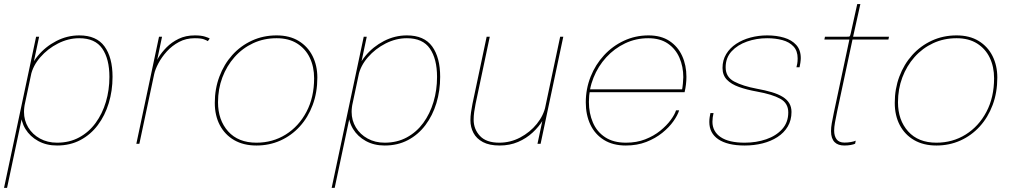

<svg xmlns="http://www.w3.org/2000/svg" viewBox="-20 -713 5036 952"><path d="M0 218.5 159 -531H174L15 218.5ZM263 8.5Q210 8.5 169.5 -13.8Q129 -36 106.2 -73.2Q83.5 -110.5 83.5 -155.5Q83.5 -168 85.5 -180.8Q87.5 -193.5 88 -195H102.5Q102 -192.5 100.5 -181Q99 -169.5 99 -158Q99 -116 120 -81.2Q141 -46.5 178.2 -26Q215.5 -5.5 263 -5.5Q324.5 -5.5 372.8 -31.8Q421 -58 454.2 -103.5Q487.5 -149 505 -207.8Q522.5 -266.5 522.5 -331.5Q522.5 -421 487 -472.2Q451.5 -523.5 373 -523.5Q319 -523.5 267.8 -497.5Q216.5 -471.5 179.8 -429.2Q143 -387 132.5 -337.5H118.5Q130 -390.5 167.5 -436Q205 -481.5 259 -509.5Q313 -537.5 373 -537.5Q458.5 -537.5 498.2 -482.8Q538 -428 538 -332Q538 -263 519.2 -201.5Q500.5 -140 465 -92.8Q429.5 -45.5 378.5 -18.5Q327.5 8.5 263 8.5Z M656 0 768.5 -531H783.5L753.5 -388H745Q751.5 -404 766.5 -428.8Q781.5 -453.5 806.2 -478.5Q831 -503.5 865.8 -520.5Q900.5 -537.5 946 -537.5Q977.5 -537.5 996.2 -531.5Q1015 -525.5 1020 -522L1010.5 -509Q1005.5 -512.5 991.2 -518Q977 -523.5 945.5 -523.5Q902.5 -523.5 867.8 -505Q833 -486.5 807.2 -458Q781.5 -429.5 765.5 -399.2Q749.5 -369 744.5 -345.5L671 0Z M1251.5 8.5Q1187.5 8.5 1141.2 -18.2Q1095 -45 1070 -92.5Q1045 -140 1045 -203Q1045 -272.5 1067.8 -333.2Q1090.5 -394 1131.5 -439.8Q1172.5 -485.5 1228.8 -511.5Q1285 -537.5 1351.5 -537.5Q1416 -537.5 1461.2 -509.8Q1506.5 -482 1530 -434.8Q1553.5 -387.5 1553.5 -328.5Q1553.5 -254.5 1530.5 -192.8Q1507.5 -131 1466.5 -86Q1425.5 -41 1370.5 -16.2Q1315.5 8.5 1251.5 8.5ZM1251.5 -5.5Q1332 -5.5 1396.8 -46Q1461.5 -86.5 1499.5 -158.5Q1537.5 -230.5 1537.5 -325Q1537.5 -382 1516 -426.8Q1494.5 -471.5 1453 -497.5Q1411.5 -523.5 1351.5 -523.5Q1288.5 -523.5 1235.2 -498.8Q1182 -474 1143 -430Q1104 -386 1082.5 -328.8Q1061 -271.5 1061 -206Q1061 -117.5 1111.2 -61.5Q1161.5 -5.5 1251.5 -5.5Z M1624.5 218.5 1783.5 -531H1798.5L1639.5 218.5ZM1887.5 8.5Q1834.5 8.5 1794 -13.8Q1753.5 -36 1730.8 -73.2Q1708 -110.5 1708 -155.5Q1708 -168 1710 -180.8Q1712 -193.5 1712.5 -195H1727Q1726.5 -192.5 1725 -181Q1723.5 -169.5 1723.5 -158Q1723.5 -116 1744.5 -81.2Q1765.5 -46.5 1802.8 -26Q1840 -5.5 1887.5 -5.5Q1949 -5.5 1997.2 -31.8Q2045.5 -58 2078.8 -103.5Q2112 -149 2129.5 -207.8Q2147 -266.5 2147 -331.5Q2147 -421 2111.5 -472.2Q2076 -523.5 1997.5 -523.5Q1943.5 -523.5 1892.2 -497.5Q1841 -471.5 1804.2 -429.2Q1767.5 -387 1757 -337.5H1743Q1754.5 -390.5 1792 -436Q1829.5 -481.5 1883.5 -509.5Q1937.5 -537.5 1997.5 -537.5Q2083 -537.5 2122.8 -482.8Q2162.5 -428 2162.5 -332Q2162.5 -263 2143.8 -201.5Q2125 -140 2089.5 -92.8Q2054 -45.5 2003 -18.5Q1952 8.5 1887.5 8.5Z M2457.5 8.5Q2406.5 8.5 2374.5 -8.5Q2342.5 -25.5 2327.5 -54Q2312.5 -82.5 2312.5 -116.5Q2312.5 -135.5 2315.5 -156.5Q2318.5 -177.5 2322.5 -197.5L2393 -531H2408.5L2338 -197.5Q2334 -177.5 2331.2 -157.8Q2328.5 -138 2328.5 -119.5Q2328.5 -72.5 2359.8 -39Q2391 -5.5 2455.5 -5.5Q2510.5 -5.5 2559.2 -31.2Q2608 -57 2641.8 -98.8Q2675.5 -140.5 2685.5 -189L2699 -183.5Q2692.5 -152 2672.5 -118.5Q2652.5 -85 2621.2 -56Q2590 -27 2548.8 -9.2Q2507.5 8.5 2457.5 8.5ZM2645 0 2757.5 -531H2773L2660.5 0Z M2896.5 -256 2900 -270H3369L3361.5 -267Q3364 -277.5 3366 -298.5Q3368 -319.5 3368 -330.5Q3368 -382.5 3349 -426.5Q3330 -470.5 3291.5 -497Q3253 -523.5 3194.5 -523.5Q3133 -523.5 3079.8 -498.2Q3026.5 -473 2986 -428.8Q2945.5 -384.5 2922.8 -327.8Q2900 -271 2900 -208Q2900 -151.5 2919.8 -105.5Q2939.5 -59.5 2980.5 -32.5Q3021.5 -5.5 3084 -5.5Q3136.5 -5.5 3179.2 -22.2Q3222 -39 3253.8 -64.8Q3285.5 -90.5 3305.5 -117.8Q3325.5 -145 3332 -166H3347.5Q3340 -141.5 3319 -111.8Q3298 -82 3264 -54.5Q3230 -27 3184.5 -9.2Q3139 8.5 3083 8.5Q3019 8.5 2974.5 -19.2Q2930 -47 2907.2 -95.2Q2884.5 -143.5 2884.5 -205Q2884.5 -272.5 2908.5 -332.8Q2932.5 -393 2975 -439Q3017.5 -485 3074 -511.2Q3130.5 -537.5 3195.5 -537.5Q3257.5 -537.5 3299.2 -510Q3341 -482.5 3362.2 -436Q3383.5 -389.5 3383.5 -332Q3383.5 -313 3381.2 -294.2Q3379 -275.5 3374.5 -256Z M3672.5 8.5Q3629 8.5 3596.2 0.5Q3563.5 -7.5 3541.5 -22.5Q3519.5 -37.5 3508.2 -59Q3497 -80.5 3497 -108Q3497 -121 3498.8 -132.2Q3500.5 -143.5 3502.5 -152.5H3518Q3515.5 -142.5 3514 -131Q3512.5 -119.5 3512.5 -109.5Q3512.5 -61 3553.2 -33.2Q3594 -5.5 3672.5 -5.5Q3730 -5.5 3779.2 -22.5Q3828.5 -39.5 3858.5 -73Q3888.5 -106.5 3888.5 -155.5Q3888.5 -201.5 3848.5 -223.5Q3808.5 -245.5 3733 -259Q3682.5 -268 3644 -281.8Q3605.5 -295.5 3584 -318Q3562.5 -340.5 3562.5 -376Q3562.5 -415 3580.8 -445Q3599 -475 3630.5 -495.8Q3662 -516.5 3701.8 -527Q3741.5 -537.5 3784 -537.5Q3830 -537.5 3867.8 -526.2Q3905.5 -515 3928 -490.2Q3950.5 -465.5 3950.5 -425Q3950.5 -416 3948.5 -401.8Q3946.5 -387.5 3944.5 -379.5H3929Q3931 -386.5 3933 -397Q3935 -407.5 3935 -423.5Q3935 -461 3914.2 -483Q3893.5 -505 3859.2 -514.2Q3825 -523.5 3784 -523.5Q3731 -523.5 3684 -507Q3637 -490.5 3607.5 -458.5Q3578 -426.5 3578 -379Q3578 -331 3620.8 -308.5Q3663.5 -286 3733 -273Q3774.5 -265.5 3806.5 -256Q3838.5 -246.5 3860.2 -233.2Q3882 -220 3893.2 -201.5Q3904.5 -183 3904.5 -158Q3904.5 -117 3886 -85.8Q3867.5 -54.5 3835 -33.5Q3802.5 -12.5 3760.8 -2Q3719 8.5 3672.5 8.5Z M4166.5 8.5Q4151.5 8.5 4139.2 4.5Q4127 0.5 4118.5 -8Q4110 -16.5 4105.2 -30Q4100.5 -43.5 4100.5 -63Q4100.5 -81 4104.2 -101.8Q4108 -122.5 4114.5 -154.5L4191.5 -517H4067.5L4070.5 -531H4179.5Q4185 -531 4188.2 -531.2Q4191.5 -531.5 4193 -533Q4194.5 -534.5 4195.5 -537.5Q4196.5 -540.5 4198 -546.5L4230.5 -693H4246L4210 -531H4388L4385 -517H4207L4131 -161Q4124 -128 4120 -105Q4116 -82 4116 -65.5Q4116 -39 4128 -22.5Q4140 -6 4167.5 -6Q4184 -6 4199.2 -8.8Q4214.5 -11.5 4223 -15.5L4220 -0.5Q4213.5 3 4198.5 5.8Q4183.5 8.5 4166.5 8.5Z M4623 8.5Q4559 8.5 4512.8 -18.2Q4466.5 -45 4441.5 -92.5Q4416.5 -140 4416.5 -203Q4416.5 -272.5 4439.2 -333.2Q4462 -394 4503 -439.8Q4544 -485.5 4600.2 -511.5Q4656.5 -537.5 4723 -537.5Q4787.5 -537.5 4832.8 -509.8Q4878 -482 4901.5 -434.8Q4925 -387.5 4925 -328.5Q4925 -254.5 4902 -192.8Q4879 -131 4838 -86Q4797 -41 4742 -16.2Q4687 8.5 4623 8.5ZM4623 -5.5Q4703.5 -5.5 4768.2 -46Q4833 -86.5 4871 -158.5Q4909 -230.5 4909 -325Q4909 -382 4887.5 -426.8Q4866 -471.5 4824.5 -497.5Q4783 -523.5 4723 -523.5Q4660 -523.5 4606.8 -498.8Q4553.5 -474 4514.5 -430Q4475.5 -386 4454 -328.8Q4432.5 -271.5 4432.5 -206Q4432.5 -117.5 4482.8 -61.5Q4533 -5.5 4623 -5.5Z"/></svg>

Font: Epilogue Thin
Style: Italic
Weight: 250
Italic angle: -12°
Designer: Tyler Finck
Foundry: Etcetera Type Co
Version: Version 2.112